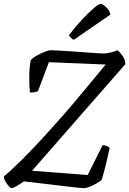

<svg xmlns="http://www.w3.org/2000/svg" viewBox="-24 -974 669 994"><path d="M36 0Q32 0 22 -10Q12 -20 4 -34.5Q-4 -49 -4 -61Q33 -91 86.5 -144Q140 -197 203.5 -266.5Q267 -336 335 -414Q382 -469 430 -527.5Q478 -586 523 -640L229 -652L173 -503Q160 -495 131 -495Q127 -530 127.5 -578.5Q128 -627 135 -662Q147 -676 168.5 -687.5Q190 -699 209.5 -706.5Q229 -714 236 -714Q244 -714 273 -712.5Q302 -711 340.5 -708.5Q379 -706 417 -703Q455 -700 482 -698.5Q509 -697 513 -697Q526 -697 548 -702Q570 -707 585 -714Q596 -705 610.5 -685Q625 -665 625 -642L142 -90L430 -68L507 -222Q521 -222 530 -217.5Q539 -213 544 -209Q536 -171 525 -125.5Q514 -80 502 -42Q480 -25 452.5 -12.5Q425 0 412 0Q401 0 369 -3.5Q337 -7 295 -12Q253 -17 211.5 -22Q170 -27 139 -30.5Q108 -34 100 -35Q78 -20 60.5 -10Q43 0 36 0ZM358 -768Q351 -771 342.5 -779Q334 -787 333 -792Q370 -840 404 -876Q438 -912 463 -933Q488 -954 497 -954Q504 -954 515.5 -945.5Q527 -937 536.5 -924Q546 -911 547 -898Z"/></svg>

Font: Texturina Extralight
Style: Italic
Weight: 200
Italic angle: -11°
Designer: Guillermo Torres Carreño
Foundry: Omnibus-Type
Version: Version 1.002; ttfautohint (v1.8.3)